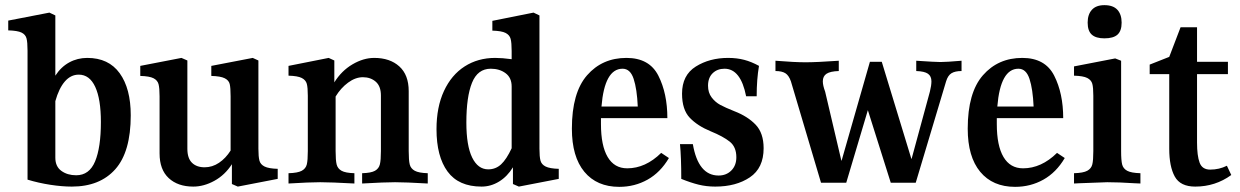

<svg xmlns="http://www.w3.org/2000/svg" viewBox="-20 -710 4817 746"><path d="M488 -262Q488 -120 428 -52.5Q368 15 259 15Q221 15 175.5 8Q130 1 87 -12V-513Q87 -546 83 -561Q79 -576 63.5 -583.5Q48 -591 12 -592V-630L172 -661L195 -650V-416Q217 -450 249 -467.5Q281 -485 319 -485Q402 -485 445 -425.5Q488 -366 488 -262ZM372 -236Q372 -325 350 -372.5Q328 -420 286 -420Q255 -420 232 -393.5Q209 -367 195 -317V-97Q195 -63 218.5 -46Q242 -29 276 -29Q327 -29 349.5 -83Q372 -137 372 -236Z M1059 -54V-15L904 15L881 5V-72Q854 -30 813 -7.5Q772 15 731 15Q671 15 635.5 -18Q600 -51 600 -114V-336Q600 -368 596 -383Q592 -398 576.5 -406Q561 -414 525 -415V-454L685 -485L708 -475V-132Q708 -95 726 -77.5Q744 -60 775 -60Q805 -60 831 -77.5Q857 -95 876 -125V-336Q876 -369 872.5 -383.5Q869 -398 853 -406Q837 -414 801 -415V-454L962 -485L984 -475V-132Q984 -101 988 -86Q992 -71 1008 -63Q1024 -55 1059 -54Z M1642 -37V3Q1555 -2 1515 -2Q1475 -2 1387 3V-37Q1422 -38 1437 -46.5Q1452 -55 1456 -71.5Q1460 -88 1460 -123V-339Q1460 -375 1440 -392.5Q1420 -410 1390 -410Q1361 -410 1332.5 -389Q1304 -368 1284 -335V-123Q1284 -87 1288 -71Q1292 -55 1307 -46.5Q1322 -38 1357 -37V3Q1265 -2 1224 -2Q1183 -2 1101 3V-37Q1137 -38 1152.5 -46.5Q1168 -55 1172 -71Q1176 -87 1176 -123V-338Q1176 -370 1172 -384.5Q1168 -399 1152.5 -407Q1137 -415 1101 -416V-454L1257 -485L1279 -475V-390Q1307 -435 1349.5 -460Q1392 -485 1434 -485Q1495 -485 1531.5 -452Q1568 -419 1568 -356V-123Q1568 -87 1572 -71Q1576 -55 1591.5 -46.5Q1607 -38 1642 -37Z M2151 -54V-15L1996 15L1973 5V-60Q1951 -24 1919 -4.5Q1887 15 1851 15Q1762 15 1719 -43.5Q1676 -102 1676 -208Q1676 -294 1705 -356.5Q1734 -419 1785.5 -452Q1837 -485 1904 -485Q1931 -485 1968 -480V-512Q1968 -544 1964 -559Q1960 -574 1944.5 -582Q1929 -590 1893 -591V-629L2053 -661L2076 -650V-132Q2076 -101 2080 -86Q2084 -71 2100 -63Q2116 -55 2151 -54ZM1968 -134V-374Q1968 -408 1944.5 -425.5Q1921 -443 1887 -443Q1836 -443 1814 -388.5Q1792 -334 1792 -234Q1792 -144 1814.5 -98Q1837 -52 1877 -52Q1906 -52 1927 -71.5Q1948 -91 1968 -134Z M2579 -96Q2546 -40 2496 -12Q2446 16 2386 16Q2299 16 2250.5 -42.5Q2202 -101 2202 -210Q2202 -350 2261 -417.5Q2320 -485 2414 -485Q2503 -485 2538 -416Q2573 -347 2573 -251H2315V-228Q2315 -144 2341 -100Q2367 -56 2417 -56Q2488 -56 2549 -116ZM2317 -296H2458Q2455 -364 2442 -403.5Q2429 -443 2399 -443Q2329 -443 2317 -296Z M2929 -454Q2920 -402 2920 -336H2879Q2858 -443 2795 -443Q2767 -443 2749 -425.5Q2731 -408 2731 -377Q2731 -350 2745 -331.5Q2759 -313 2778.5 -302.5Q2798 -292 2833 -278Q2885 -258 2916 -225.5Q2947 -193 2947 -134Q2947 -57 2893.5 -21Q2840 15 2759 15Q2725 15 2694.5 7.5Q2664 0 2627 -15Q2627 -100 2622 -150H2672Q2693 -28 2772 -28Q2802 -28 2821.5 -47.5Q2841 -67 2841 -99Q2841 -139 2815.5 -159.5Q2790 -180 2741 -200Q2690 -221 2660 -252.5Q2630 -284 2630 -346Q2630 -418 2683.5 -451.5Q2737 -485 2809 -485Q2843 -485 2871.5 -477.5Q2900 -470 2929 -454Z M3716 -434Q3691 -434 3677 -425.5Q3663 -417 3656 -394L3538 0H3441L3352 -282L3268 0H3170L3053 -394Q3045 -417 3031.5 -425.5Q3018 -434 2993 -434V-474Q3068 -468 3110 -468Q3152 -468 3239 -474V-434Q3206 -433 3191.5 -423.5Q3177 -414 3177 -394Q3177 -378 3186 -354L3249 -86H3250L3360 -470H3406L3521 -93H3522L3593 -354Q3599 -378 3599 -394Q3599 -414 3585.5 -423.5Q3572 -433 3540 -434V-474Q3615 -469 3634 -469Q3656 -469 3716 -474Z M4117 -96Q4084 -40 4034 -12Q3984 16 3924 16Q3837 16 3788.5 -42.5Q3740 -101 3740 -210Q3740 -350 3799 -417.5Q3858 -485 3952 -485Q4041 -485 4076 -416Q4111 -347 4111 -251H3853V-228Q3853 -144 3879 -100Q3905 -56 3955 -56Q4026 -56 4087 -116ZM3855 -296H3996Q3993 -364 3980 -403.5Q3967 -443 3937 -443Q3867 -443 3855 -296Z M4153 -37Q4189 -38 4204.5 -46.5Q4220 -55 4224 -71Q4228 -87 4228 -123V-338Q4228 -370 4224 -384.5Q4220 -399 4204.5 -407Q4189 -415 4153 -416V-452L4313 -483L4336 -474V-123Q4336 -87 4340 -71Q4344 -55 4359.5 -46.5Q4375 -38 4411 -37V3L4388 2Q4327 -2 4282 -2Q4269 -2 4173 2L4153 3ZM4338 -622Q4338 -590 4322 -575.5Q4306 -561 4271 -561Q4238 -561 4222 -575.5Q4206 -590 4206 -622Q4206 -654 4222.5 -672Q4239 -690 4271 -690Q4305 -690 4321.5 -672Q4338 -654 4338 -622Z M4764 -30Q4702 15 4624 15Q4566 15 4544.5 -24Q4523 -63 4523 -132V-422H4447V-459L4523 -489L4567 -604H4631V-470H4751V-422H4631V-156Q4631 -105 4641 -78Q4651 -51 4682 -51Q4717 -51 4747 -66Z"/></svg>

Font: Gupter
Style: Bold
Weight: 700
Designer: Octavio Pardo
Version: Version 1.000